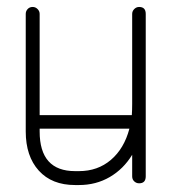

<svg xmlns="http://www.w3.org/2000/svg" viewBox="-20 -527 492 552"><path d="M399 -20Q399 0 380 0Q372 0 366 -5.5Q360 -11 360 -20V-82Q335 -41 295.5 -18Q256 5 207 5H196Q129 5 91.5 -36.5Q54 -78 54 -149V-487Q54 -495 59.5 -501Q65 -507 74 -507Q82 -507 88 -501Q94 -495 94 -487V-196H359Q360 -211 360 -228V-487Q360 -495 366 -501Q372 -507 380 -507Q399 -507 399 -487ZM196 -35H207Q261 -35 299 -67.5Q337 -100 352 -157H94V-149Q94 -35 196 -35Z"/></svg>

Font: Libertine Sup Light
Style: Regular
Weight: 300
Designer: Bastien Sozeau
Foundry: NBR — Bastien Sozeau
Version: Version 2.003; ttfautohint (v1.8.4.7-5d5b);gftools[0.9.33]